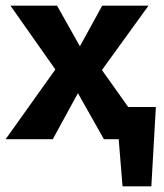

<svg xmlns="http://www.w3.org/2000/svg" viewBox="-20 -493 580 680"><path d="M414 167 391 -114H532L516 167ZM382 -114H466V0H382ZM0 0 176 -247 17 -473H182L263 -329L342 -473H506L341 -245L515 0H348L256 -163L167 0Z"/></svg>

Font: Ysabeau SC ExtraBold
Style: Regular
Weight: 800
Designer: Christian Thalmann (Catharsis Fonts)
Version: Version 2.001;gftools[0.9.30]; featfreeze: smcp